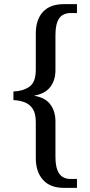

<svg xmlns="http://www.w3.org/2000/svg" viewBox="-20 -780 436 928"><path d="M289 128Q222 128 187.5 89Q153 50 153 -16V-190Q153 -231 138.5 -253.5Q124 -276 99.5 -285.5Q75 -295 45 -296V-338Q90 -339 121.5 -360.5Q153 -382 153 -443V-617Q153 -685 187.5 -722.5Q222 -760 289 -760H352V-717H323Q283 -717 265.5 -690.5Q248 -664 248 -612V-441Q248 -392 223 -359.5Q198 -327 146 -318V-317Q199 -308 223.5 -275Q248 -242 248 -193V-20Q248 31 265.5 58Q283 85 323 85H352V128Z"/></svg>

Font: Noto Serif Myanmar SemCond
Style: Regular
Weight: 400
Width: 4
Designer: Ben Mitchell and the Monotype Design Team
Foundry: Monotype Imaging Inc.
Version: Version 2.106; ttfautohint (v1.8.4.7-5d5b)